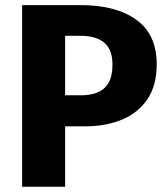

<svg xmlns="http://www.w3.org/2000/svg" viewBox="-20 -713 640 733"><path d="M228.6 -576.4V0H64.5V-693.4H289.1Q423.4 -693.4 500.8 -637.3Q578.3 -581.3 578.3 -467.3Q578.3 -387 543 -334.6Q507.6 -282.2 445.9 -256.4Q384.2 -230.6 303.8 -230.6H212.6V-349.2H289.8Q327.1 -349.2 353.9 -360.7Q380.7 -372.3 395.1 -398.1Q409.4 -423.8 409.4 -466.9Q409.4 -522.7 378.5 -549.6Q347.7 -576.4 286.8 -576.4Z"/></svg>

Font: Fira Sans Variable
Style: Regular
Weight: 400
Designer: Carrois Corporate & Edenspiekermann AG
Foundry: Carrois Corporate GbR & Edenspiekermann AG
Version: Version 4.202